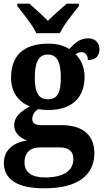

<svg xmlns="http://www.w3.org/2000/svg" viewBox="-20 -786 563 1042"><path d="M177 -606H305C325 -651 379 -715 408 -753V-766H342C316 -742 268 -702 240 -673C212 -702 166 -742 140 -766H74V-753C103 -715 157 -651 177 -606ZM220 236C405 236 492 163 492 45C492 -48 436 -107 311 -107H203C172 -107 155 -117 155 -140C155 -165 172 -186 189 -194C200 -191 228 -189 242 -189C377 -189 439 -263 439 -368C439 -427 417 -465 390 -492C399 -497 409 -503 424 -503C441 -503 457 -488 457 -460C504 -460 520 -488 520 -520C520 -551 499 -578 458 -578C411 -578 382 -548 356 -520C327 -538 290 -549 242 -549C104 -549 40 -481 40 -364C40 -284 83 -231 142 -209C90 -180 57 -151 57 -107C57 -60 93 -37 127 -23C54 -14 1 28 1 98C1 187 73 236 220 236ZM240 -247C185 -247 169 -292 169 -364C169 -439 185 -490 239 -490C295 -490 310 -441 310 -365C310 -291 296 -247 240 -247ZM222 177C152 177 113 148 113 96C113 31 158 14 195 14H304C354 14 378 35 378 77C378 138 330 177 222 177Z"/></svg>

Font: Noto Serif SemiCondensed
Style: Bold
Weight: 700
Width: 4
Designer: Monotype Design Team
Foundry: Monotype Imaging Inc.
Version: Version 2.015